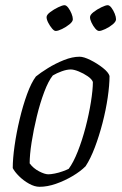

<svg xmlns="http://www.w3.org/2000/svg" viewBox="-20 -718 470 738"><path d="M132 0Q113 0 91.5 -12Q70 -24 53 -41Q36 -58 29 -72Q29 -108 36 -157.5Q43 -207 55.5 -259.5Q68 -312 84 -356Q100 -400 118 -424Q135 -438 164 -456Q193 -474 225.5 -487Q258 -500 286 -500Q302 -500 328 -487Q354 -474 375.5 -457Q397 -440 401 -426Q401 -391 394 -343Q387 -295 374 -245Q361 -195 344.5 -151.5Q328 -108 309 -79Q289 -59 258.5 -41Q228 -23 195 -11.5Q162 0 132 0ZM166 -48Q175 -48 190.5 -51Q206 -54 221 -59.5Q236 -65 244 -69Q262 -93 279 -136Q296 -179 309 -229Q322 -279 329.5 -326Q337 -373 337 -403Q333 -414 317 -425Q301 -436 282.5 -443.5Q264 -451 252 -451Q237 -451 217.5 -444Q198 -437 183 -428Q166 -407 150 -364.5Q134 -322 121.5 -270.5Q109 -219 101.5 -171Q94 -123 94 -90Q108 -71 130 -59.5Q152 -48 166 -48ZM361 -599Q354 -599 346 -608.5Q338 -618 332 -630.5Q326 -643 326 -652Q326 -661 339.5 -671.5Q353 -682 369.5 -690Q386 -698 394 -698Q401 -698 408.5 -688Q416 -678 421 -665.5Q426 -653 426 -644Q426 -635 413.5 -624.5Q401 -614 385 -606.5Q369 -599 361 -599ZM194 -599Q188 -599 180 -608.5Q172 -618 165.5 -630.5Q159 -643 159 -652Q159 -661 173 -671.5Q187 -682 203.5 -690Q220 -698 228 -698Q235 -698 242.5 -688Q250 -678 255 -665.5Q260 -653 260 -644Q260 -635 247 -624.5Q234 -614 218.5 -606.5Q203 -599 194 -599Z"/></svg>

Font: Texturina 72pt 72pt ExtraLight
Style: Italic
Weight: 200
Italic angle: -11°
Designer: Guillermo Torres Carreño
Foundry: Omnibus-Type
Version: Version 1.002; ttfautohint (v1.8.3)